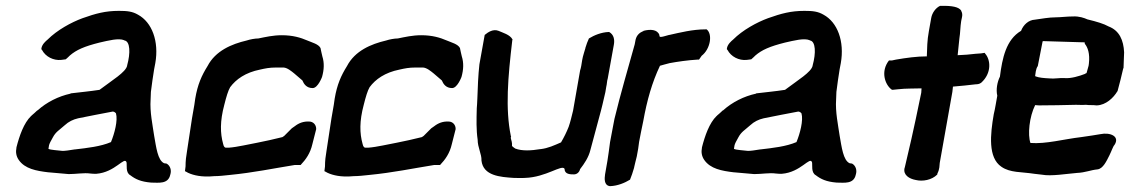

<svg xmlns="http://www.w3.org/2000/svg" viewBox="-20 -604 3849 654"><path d="M36 -101C33 -86 35 -72 44 -59C65 -29 103 -22 145 -17H146L214 -11C239 -11 267 -16 287 -13C294 -12 301 -12 307 -12H308C373 -17 404 -73 411 -51C413 -42 407 -16 424 -7C441 6 459 15 495 18H496C520 18 553 24 560 -9C565 -24 560 -40 547 -47H546L539 -48C517 -58 512 -103 505 -142C500 -177 490 -223 493 -265L494 -291C496 -311 502 -348 505 -368L509 -389C522 -463 498 -528 450 -554C431 -565 414 -567 385 -567C339 -567 306 -558 261 -542C223 -528 175 -502 142 -469C136 -464 123 -453 121 -439V-436L123 -434C135 -411 162 -397 189 -400L204 -402C209 -406 216 -413 218 -415C240 -434 267 -446 319 -459C350 -466 384 -475 403 -467L404 -466H405C423 -462 425 -424 413 -381V-380C408 -358 364 -332 319 -298C287 -293 254 -290 221 -286L220 -285C179 -276 139 -256 108 -228H107C100 -221 94 -216 87 -210V-209H86C61 -185 46 -141 36 -102ZM145 -97 147 -109C148 -114 153 -124 160 -136C170 -155 181 -160 200 -177C214 -190 229 -197 246 -201C286 -209 326 -217 364 -224C366 -224 371 -223 375 -218C382 -194 370 -149 358 -120C323 -105 278 -100 235 -95H234C216 -92 202 -90 193 -90C178 -92 152 -93 145 -97Z M642 -247 634 -201 617 -89C614 -72 612 -56 612 -37L610 -21L614 -19C630 -9 659 -2 687 -3H695L710 -4C725 -4 744 -6 762 -8C844 -16 909 -30 984 -42H1004C1022 -61 1037 -82 1044 -113L1057 -164V-165C1057 -179 1047 -190 1033 -190C1014 -191 998 -185 984 -174L974 -167L948 -141C947 -140 945 -139 942 -137C911 -129 886 -124 857 -118C829 -113 788 -103 760 -101H749C746 -101 742 -104 740 -114C730 -150 729 -191 744 -247C751 -275 757 -295 764 -307C784 -334 816 -357 866 -367C884 -371 898 -374 920 -374H946C959 -373 972 -362 982 -354C990 -347 1001 -338 1010 -330C1015 -318 1024 -304 1045 -304C1063 -304 1077 -342 1077 -342C1084 -367 1085 -390 1078 -412C1075 -422 1074 -432 1072 -439V-440C1065 -454 1043 -459 1027 -466C1004 -476 977 -484 940 -484C910 -484 885 -478 860 -473C849 -473 832 -470 820 -466C769 -454 714 -431 687 -379C667 -347 653 -316 645 -268Z M1117 -247 1109 -201 1092 -89C1089 -72 1087 -56 1087 -37L1085 -21L1089 -19C1105 -9 1134 -2 1162 -3H1170L1185 -4C1200 -4 1219 -6 1237 -8C1319 -16 1384 -30 1459 -42H1479C1497 -61 1512 -82 1519 -113L1532 -164V-165C1532 -179 1522 -190 1508 -190C1489 -191 1473 -185 1459 -174L1449 -167L1423 -141C1422 -140 1420 -139 1417 -137C1386 -129 1361 -124 1332 -118C1304 -113 1263 -103 1235 -101H1224C1221 -101 1217 -104 1215 -114C1205 -150 1204 -191 1219 -247C1226 -275 1232 -295 1239 -307C1259 -334 1291 -357 1341 -367C1359 -371 1373 -374 1395 -374H1421C1434 -373 1447 -362 1457 -354C1465 -347 1476 -338 1485 -330C1490 -318 1499 -304 1520 -304C1538 -304 1552 -342 1552 -342C1559 -367 1560 -390 1553 -412C1550 -422 1549 -432 1547 -439V-440C1540 -454 1518 -459 1502 -466C1479 -476 1452 -484 1415 -484C1385 -484 1360 -478 1335 -473C1324 -473 1307 -470 1295 -466C1244 -454 1189 -431 1162 -379C1142 -347 1128 -316 1120 -268Z M1613 -385C1609 -350 1607 -303 1606 -269C1605 -254 1605 -241 1604 -235V-234C1603 -197 1602 -162 1607 -128C1607 -102 1621 -78 1620 -58V-57C1626 -5 1684 -1 1730 2H1731C1743 2 1754 3 1768 2C1840 0 1894 -45 1903 -29C1903 -10 1923 -10 1935 -10C1944 -10 1953 -16 1956 -28C1970 -46 1985 -68 1991 -93C2003 -137 2015 -182 2027 -227L2032 -247L2042 -290L2045 -308C2048 -320 2047 -327 2050 -336L2071 -452C2074 -469 2071 -486 2055 -495H2053C2028 -494 2004 -484 1986 -473C1982 -464 1977 -452 1974 -441V-440C1973 -435 1965 -413 1963 -399C1961 -385 1959 -373 1956 -364L1932 -227C1927 -207 1923 -189 1917 -172C1910 -154 1901 -136 1891 -119C1868 -109 1847 -99 1821 -96H1820C1790 -91 1759 -89 1735 -98C1731 -101 1726 -104 1724 -107C1725 -117 1722 -126 1720 -133V-137L1721 -139L1720 -141C1701 -234 1710 -340 1725 -467L1726 -469C1718 -486 1691 -493 1678 -499C1660 -506 1643 -495 1631 -485Z M2058 -120C2055 -96 2052 -75 2049 -56L2041 -10C2039 4 2037 27 2057 30H2059C2084 29 2108 19 2126 8C2130 -2 2136 -18 2140 -33V-34C2141 -41 2147 -61 2149 -71C2153 -90 2155 -105 2157 -121C2162 -146 2165 -164 2171 -191C2184 -263 2201 -323 2228 -380C2236 -382 2248 -386 2261 -389C2288 -394 2323 -399 2356 -401H2361L2370 -414C2400 -437 2408 -488 2387 -504H2383C2339 -504 2296 -493 2260 -485H2259C2228 -476 2226 -476 2226 -485C2219 -504 2195 -505 2172 -499V-498H2171C2159 -493 2149 -485 2145 -469L2142 -453C2119 -370 2094 -286 2073 -199L2068 -173Z M2371 -101C2368 -86 2370 -72 2379 -59C2400 -29 2438 -22 2480 -17H2481L2549 -11C2574 -11 2602 -16 2622 -13C2629 -12 2636 -12 2642 -12H2643C2708 -17 2739 -73 2746 -51C2748 -42 2742 -16 2759 -7C2776 6 2794 15 2830 18H2831C2855 18 2888 24 2895 -9C2900 -24 2895 -40 2882 -47H2881L2874 -48C2852 -58 2847 -103 2840 -142C2835 -177 2825 -223 2828 -265L2829 -291C2831 -311 2837 -348 2840 -368L2844 -389C2857 -463 2833 -528 2785 -554C2766 -565 2749 -567 2720 -567C2674 -567 2641 -558 2596 -542C2558 -528 2510 -502 2477 -469C2471 -464 2458 -453 2456 -439V-436L2458 -434C2470 -411 2497 -397 2524 -400L2539 -402C2544 -406 2551 -413 2553 -415C2575 -434 2602 -446 2654 -459C2685 -466 2719 -475 2738 -467L2739 -466H2740C2758 -462 2760 -424 2748 -381V-380C2743 -358 2699 -332 2654 -298C2622 -293 2589 -290 2556 -286L2555 -285C2514 -276 2474 -256 2443 -228H2442C2435 -221 2429 -216 2422 -210V-209H2421C2396 -185 2381 -141 2371 -102ZM2480 -97 2482 -109C2483 -114 2488 -124 2495 -136C2505 -155 2516 -160 2535 -177C2549 -190 2564 -197 2581 -201C2621 -209 2661 -217 2699 -224C2701 -224 2706 -223 2710 -218C2717 -194 2705 -149 2693 -120C2658 -105 2613 -100 2570 -95H2569C2551 -92 2537 -90 2528 -90C2513 -92 2487 -93 2480 -97Z M3008 -398C2979 -361 2994 -316 3017 -299L3020 -298L3040 -300C3065 -303 3090 -302 3119 -303L3118 -288C3089 -146 3076 -94 3062 -34L3061 -31C3056 -8 3077 5 3099 9C3123 15 3154 9 3172 -9L3173 -11V-13C3181 -28 3180 -41 3181 -49C3193 -115 3203 -173 3224 -291L3226 -309C3251 -311 3280 -314 3305 -317C3308 -317 3315 -317 3322 -322C3359 -355 3354 -401 3336 -421L3334 -424C3330 -423 3314 -421 3306 -421H3305C3282 -418 3264 -417 3242 -416C3244 -435 3246 -455 3248 -474C3251 -491 3251 -514 3254 -532L3255 -537C3256 -543 3261 -555 3254 -567V-568C3246 -580 3224 -585 3185 -584H3182C3167 -577 3155 -560 3152 -543L3144 -498C3138 -466 3138 -440 3137 -412C3103 -412 3067 -407 3032 -401L3018 -398ZM3321 -323 3324 -326 3322 -325C3321 -324 3322 -324 3321 -323Z M3386 -343C3377 -325 3372 -299 3377 -278C3373 -257 3370 -235 3365 -215C3353 -146 3345 -67 3391 -36C3421 -15 3459 -19 3503 -12L3529 -9C3560 -3 3613 -12 3649 -15C3676 -16 3696 -25 3718 -27C3737 -29 3749 -55 3759 -75C3766 -89 3772 -107 3776 -110C3796 -140 3761 -154 3728 -147C3712 -144 3690 -141 3663 -137C3603 -130 3543 -113 3490 -117C3480 -145 3486 -206 3506 -246C3509 -246 3514 -245 3519 -245C3547 -245 3617 -246 3645 -247C3656 -247 3665 -246 3679 -247C3684 -246 3693 -246 3698 -246C3702 -246 3708 -246 3715 -245H3716C3747 -246 3773 -271 3786 -293L3787 -294V-295C3794 -320 3800 -345 3806 -371L3807 -372C3808 -391 3808 -408 3809 -425V-426C3807 -467 3793 -500 3756 -514C3740 -523 3717 -530 3684 -538C3673 -543 3656 -549 3635 -548C3615 -548 3592 -545 3577 -545C3552 -545 3528 -540 3505 -537C3484 -536 3466 -520 3458 -499C3407 -469 3394 -406 3386 -343ZM3506 -346C3507 -352 3508 -370 3515 -379L3531 -461L3532 -464L3665 -460C3670 -460 3675 -460 3675 -459V-455C3685 -443 3693 -422 3689 -387L3688 -380C3686 -375 3685 -367 3681 -355C3681 -355 3677 -354 3675 -352C3657 -345 3628 -336 3606 -338C3586 -339 3572 -335 3554 -337C3536 -338 3520 -339 3507 -344C3507 -344 3506 -345 3506 -346Z"/></svg>

Font: Vapor
Style: BdObl
Weight: 700
Foundry: Cannot Into Space Fonts
Version: Version 0.179